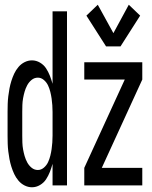

<svg xmlns="http://www.w3.org/2000/svg" viewBox="-20 -783 640 811"><path d="M115 8Q99 8 84 0.5Q69 -7 58 -20Q47 -33 40 -48Q33 -63 28 -79Q23 -95 20 -111Q17 -127 15 -143.5Q13 -160 12.5 -176.5Q12 -193 12 -210V-310Q12 -327 12.5 -343.5Q13 -360 15 -376.5Q17 -393 20 -409Q23 -425 28 -441Q33 -457 40 -472Q47 -487 58 -500Q69 -513 84 -520.5Q99 -528 115 -528Q133 -528 149 -518.5Q165 -509 174.5 -494.5Q184 -480 190.5 -463.5Q197 -447 202 -429V-735H263V0H202V-91Q197 -73 190.5 -56.5Q184 -40 174.5 -25.5Q165 -11 149 -1.5Q133 8 115 8ZM140 -65Q154 -65 165.5 -75Q177 -85 183 -98Q189 -111 192.5 -125Q196 -139 198 -153Q200 -167 201 -181.5Q202 -196 202 -210V-310Q202 -324 201 -338.5Q200 -353 198 -367Q196 -381 192.5 -395Q189 -409 183 -422Q177 -435 165.5 -445Q154 -455 140 -455Q125 -455 113.5 -445.5Q102 -436 95 -423Q88 -410 84 -396Q80 -382 77.5 -368Q75 -354 74.5 -339.5Q74 -325 74 -310V-210Q74 -195 74.5 -180.5Q75 -166 77.5 -152Q80 -138 84 -124Q88 -110 95 -97Q102 -84 113.5 -74.5Q125 -65 140 -65ZM428 -587 345 -717 393 -763 459 -643 524 -763 572 -717 489 -587ZM336 0V-74L507 -447H336V-520H581V-447L410 -74H581V0Z"/></svg>

Font: Zed Mono Extended
Style: Regular
Weight: 400
Width: 7
Monospace: yes
Designer: Belleve Invis
Foundry: Belleve Invis
Version: Version 1.0.0; ttfautohint (v1.8.4)